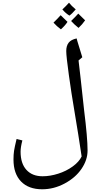

<svg xmlns="http://www.w3.org/2000/svg" viewBox="-20 -1065 740 1425"><path d="M585.9 96.2Q564 -52.7 530.8 -250Q510.3 -369.1 491 -508.5Q471.7 -647.9 471.7 -686Q471.7 -725.1 489.5 -748Q507.3 -771 548.8 -779.8Q551.8 -768.6 554.4 -758.8Q557.1 -749 590.8 -640.1L563 -616.2L578.1 -485.8L604 -249Q629.9 -42 629.9 51.8Q629.9 122.6 584.7 188.5Q539.6 254.4 459.5 297.1Q379.4 339.8 293 339.8Q192.4 339.8 136.2 282Q80.1 224.1 80.1 119.1Q80.1 82.5 84.2 54.9Q88.4 27.3 103 -33.2L146 -22.9Q132.8 27.3 132.8 61Q132.8 147.9 176 195.6Q219.2 243.2 295.9 243.2Q352.1 243.2 411.9 224.1Q471.7 205.1 519 170.9Q566.4 136.7 585.9 96.2ZM611.8 -914.1Q590.8 -883.8 563 -857.9Q530.8 -883.3 507.8 -909.2L536.1 -937.5L561 -963.9ZM481 -902.8Q465.3 -877.4 432.1 -847.2Q401.9 -869.1 377 -897Q391.1 -909.7 405.3 -925.3Q419.4 -940.9 430.2 -952.1ZM542 -995.1Q514.2 -962.4 495.1 -949.2Q465.3 -967.8 442.9 -995.1Q469.7 -1019.5 492.2 -1044.9Q508.8 -1022.9 542 -995.1Z"/></svg>

Font: Droid Arabic Naskh
Style: Regular
Weight: 400
Designer: Pascal Zoghbi
Foundry: Ascender Corporation
Version: Version 1.00